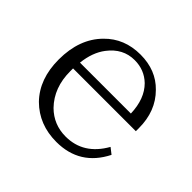

<svg xmlns="http://www.w3.org/2000/svg" viewBox="-129 -659 815 815"><g transform="rotate(45 279.0 -251.5)"><path d="M503.9 -265.1H127V-248Q127 -149.9 187 -87.9Q237.3 -38.1 309.1 -38.1Q416.5 -38.1 475.1 -142.1L502 -121.1Q438 5.9 297.4 5.9Q193.4 5.9 125 -62Q57.1 -131.8 57.1 -249Q57.1 -373 128.9 -445.3Q191.4 -509.3 288.1 -509.3Q381.8 -509.3 439.9 -449.2Q503.9 -385.3 503.9 -283.2ZM436 -303.2Q433.1 -389.2 386.2 -436Q345.7 -475.1 287.1 -475.1Q217.3 -475.1 170.9 -414.1Q137.7 -370.6 130.4 -303.2Z"/></g></svg>

Font: I.Ming
Style: Regular
Weight: 400
Designer: Ichiten Fonts Project
Version: Version 5.10 Mar 24, 2018